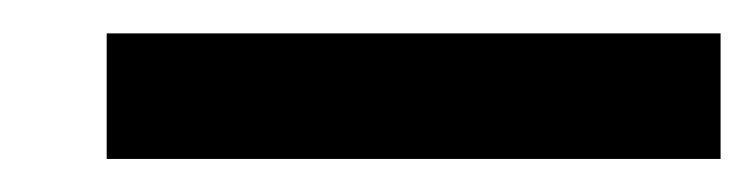

<svg xmlns="http://www.w3.org/2000/svg" viewBox="-20 -644 452 115"><path d="M43.9 -548.8V-624H411.6V-548.8Z"/></svg>

Font: Kameron
Style: Bold
Weight: 700
Designer: Vernon Adams
Foundry: Vernon Adams
Version: Version 1.100